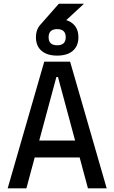

<svg xmlns="http://www.w3.org/2000/svg" viewBox="-20 -1031 626 1051"><path d="M194.8 -888.7 302.2 -1010.7H439.9L308.1 -888.7ZM22 0 222.2 -693.4H363.8L564 0H461.4L416 -168.9H169.9L124.5 0ZM194.8 -261.7H391.1L297.4 -609.4H288.6ZM293 -726.6Q237.8 -726.6 207.3 -752.9Q176.8 -779.3 176.8 -827.1Q176.8 -875 207.3 -901.4Q237.8 -927.7 293 -927.7Q348.1 -927.7 378.7 -901.4Q409.2 -875 409.2 -827.1Q409.2 -779.3 378.7 -752.9Q348.1 -726.6 293 -726.6ZM293 -783.2Q339.8 -783.2 339.8 -827.1Q339.8 -871.6 293 -871.6Q246.1 -871.6 246.1 -827.1Q246.1 -783.2 293 -783.2Z"/></svg>

Font: Cascadia Mono PL
Style: Regular
Weight: 400
Monospace: yes
Designer: Aaron Bell
Foundry: Saja Typeworks
Version: Version 2404.023; ttfautohint (v1.8.4)